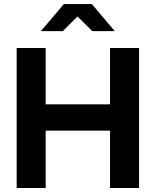

<svg xmlns="http://www.w3.org/2000/svg" viewBox="-20 -940 779 960"><path d="M63.4 0V-700H208.4V-418.5H530.2V-700H675.2V0H530.2V-286.5H208.4V0ZM441.4 -784.3 367.4 -857.8 293.7 -784.3H184.4L299.1 -919.6H439.2L553.9 -784.3Z"/></svg>

Font: Red Hat Display VF
Style: Regular
Weight: 300
Designer: Pentagram, MCKL
Foundry: Pentagram, MCKL
Version: Version 1.023